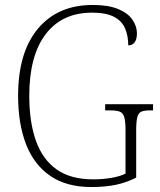

<svg xmlns="http://www.w3.org/2000/svg" viewBox="-20 -744 647 774"><path d="M348 10Q248 10 182.5 -35Q117 -80 85 -162.5Q53 -245 53 -358Q53 -533 133 -628.5Q213 -724 354 -724Q417 -724 456.5 -707.5Q496 -691 514 -664.5Q532 -638 532 -610Q532 -585 522.5 -573Q513 -561 497 -561Q497 -600 484 -630Q471 -660 439 -676.5Q407 -693 351 -693Q230 -693 164 -606Q98 -519 98 -358Q98 -253 124.5 -177.5Q151 -102 207.5 -61.5Q264 -21 356 -21Q394 -21 429 -27Q464 -33 486 -44V-219Q486 -254 481 -271.5Q476 -289 462.5 -294Q449 -299 425 -299H404V-324H597V-299H585Q562 -299 550 -294Q538 -289 533.5 -271.5Q529 -254 529 -218V-28Q490 -8 447 1Q404 10 348 10Z"/></svg>

Font: Noto Serif Georgian SemiCondensed ExtraLight
Style: Regular
Weight: 200
Width: 4
Designer: Monotype Design Team, Akaki Razmadze
Foundry: Google LLC
Version: Version 2.003; ttfautohint (v1.8.4.7-5d5b)